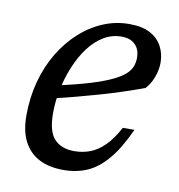

<svg xmlns="http://www.w3.org/2000/svg" viewBox="-61 -520 546 587"><g transform="rotate(10 212.0 -227.0)"><path d="M278.5 -422.5Q248 -422.5 222.2 -406.8Q196.5 -391 176.2 -363.8Q156 -336.5 141.8 -302Q127.5 -267.5 119.8 -229.8Q112 -192 112 -156Q112 -98.5 134 -75.5Q156 -52.5 195.5 -52.5Q221.5 -52.5 244.8 -61.2Q268 -70 289.2 -91Q310.5 -112 330 -148.5H366Q338.5 -88 309.2 -53.5Q280 -19 246.8 -4.5Q213.5 10 173 10Q128.5 10 97.2 -6.2Q66 -22.5 49.5 -54.5Q33 -86.5 33 -134.5Q33 -190.5 46.5 -240.5Q60 -290.5 84.5 -331.2Q109 -372 142 -402Q175 -432 213.8 -448.2Q252.5 -464.5 294.5 -464.5Q335.5 -464.5 360.5 -450.8Q385.5 -437 397.2 -414.2Q409 -391.5 409 -364.5Q409 -341.5 400 -318.2Q391 -295 377 -280.5Q343 -268 308.8 -256.8Q274.5 -245.5 240 -235.8Q205.5 -226 171.5 -217Q137.5 -208 105 -200.5L107 -241Q167 -254 208 -266.5Q249 -279 274.2 -291Q299.5 -303 312.8 -315Q326 -327 330.8 -340Q335.5 -353 335.5 -367Q335.5 -384 329 -396.2Q322.5 -408.5 310 -415.5Q297.5 -422.5 278.5 -422.5Z"/></g></svg>

Font: Newsreader 14pt
Style: Italic
Weight: 400
Italic angle: -17°
Designer: Hugues Gentile
Foundry: Production Type
Version: Version 1.003